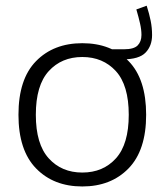

<svg xmlns="http://www.w3.org/2000/svg" viewBox="-20 -655 590 680"><path d="M499.5 -634.8Q508.8 -605.5 513.7 -581.1Q518.6 -556.6 518.6 -530.8Q518.6 -492.7 495.6 -468.8Q472.7 -444.8 414.6 -444.8H349.1V-480.5H419.4Q454.1 -480.5 467.5 -494.1Q481 -507.8 481 -531.2Q481 -549.8 476.1 -571.5Q471.2 -593.3 462.9 -621.6ZM271.5 -502Q373.5 -502 435.5 -438.5Q497.6 -375 497.6 -248.5Q497.6 -122.6 435.3 -58.6Q373 5.4 271.5 5.4Q169.9 5.4 107.7 -58.6Q45.4 -122.6 45.4 -248.5Q45.4 -375 107.7 -438.5Q169.9 -502 271.5 -502ZM271.5 -453.1Q198.2 -453.1 152.6 -403.1Q106.9 -353 106.9 -248.5Q106.9 -144.5 152.6 -94.2Q198.2 -43.9 271.5 -43.9Q345.2 -43.9 390.6 -94.2Q436 -144.5 436 -248.5Q436 -353 390.4 -403.1Q344.7 -453.1 271.5 -453.1Z"/></svg>

Font: Estedad-FD Light
Style: Regular
Weight: 300
Designer: Amin Abedi
Version: Version 7.3